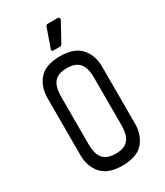

<svg xmlns="http://www.w3.org/2000/svg" viewBox="-227 -1013 966 1121"><g transform="rotate(-30 256.0 -452.0)"><path d="M256 16Q160 16 116 -33.5Q72 -83 72 -161V-543Q72 -621 116 -670.5Q160 -720 256 -720Q352 -720 396 -670.5Q440 -621 440 -543V-161Q440 -83 396 -33.5Q352 16 256 16ZM256 -64Q296 -64 320.5 -78Q345 -92 356 -120.5Q367 -149 367 -193V-511Q367 -555 356 -583.5Q345 -612 320.5 -626Q296 -640 256 -640Q216 -640 191.5 -626Q167 -612 156 -583.5Q145 -555 145 -511V-193Q145 -149 156 -120.5Q167 -92 191.5 -78Q216 -64 256 -64ZM237 -768 229 -776 277 -912 285 -920H361L369 -912V-904L299 -776L291 -768Z"/></g></svg>

Font: Hasubi Mono
Style: Regular
Weight: 400
Designer: Eli Heuer
Foundry: Eli Heuer
Version: Version 1.000